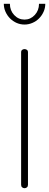

<svg xmlns="http://www.w3.org/2000/svg" viewBox="-28 -989 258 1009"><path d="M83 -714Q83 -723 88.5 -727Q94 -731 101 -731Q108 -731 113.5 -727Q119 -723 119 -714V-18Q119 -9 113.5 -4.5Q108 0 101 0Q94 0 88.5 -4.5Q83 -9 83 -18ZM210 -969Q210 -947 201 -927Q192 -907 177 -892Q162 -877 142 -868.5Q122 -860 101 -860Q79 -860 59.5 -868.5Q40 -877 25 -892Q10 -907 1 -927Q-8 -947 -8 -969H24Q24 -934 46.5 -910Q69 -886 101 -886Q132 -886 154.5 -910Q177 -934 177 -969Z"/></svg>

Font: AkaAcidDosis
Style: ExtraLight
Weight: 250
Designer: Edgar Tolentino, Pablo Impallari, Igino Marini, Aka-Acid
Foundry: Edgar Tolentino, Pablo Impallari, Igino Marini, Aka-Acid
Version: Version 1.007